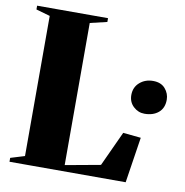

<svg xmlns="http://www.w3.org/2000/svg" viewBox="-82 -821 867 900"><g transform="rotate(10 351.0 -371.5)"><path d="M22 0V-18.5L89 -39V-706L22.5 -725V-743H360V-725L279.5 -706V-29.5L447 -60L523.5 -226L608.5 -217.5L575 0ZM605.5 -331.5Q575.5 -331.5 552.8 -352.8Q530 -374 530 -407.5Q530 -444.5 556 -467.2Q582 -490 619.5 -490Q657.5 -490 677.5 -466.8Q697.5 -443.5 697.5 -414Q697.5 -374.5 672.2 -353Q647 -331.5 605.5 -331.5Z"/></g></svg>

Font: Merriweather 144pt Black
Style: Regular
Weight: 900
Version: Version 2.100